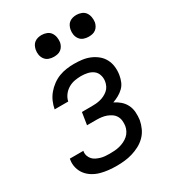

<svg xmlns="http://www.w3.org/2000/svg" viewBox="-182 -845 863 955"><g transform="rotate(-30 250.0 -367.5)"><path d="M206 8Q183 8 159.5 5.5Q136 3 114.5 -3Q93 -9 74 -20.5Q55 -32 41.5 -49Q28 -66 22 -88.5Q16 -111 20 -134Q20 -136 20.5 -137.5Q21 -139 21 -140H99Q99 -140 98.5 -139Q98 -138 98 -137Q96 -124 100 -112Q104 -100 112 -91Q120 -82 131.5 -76.5Q143 -71 155 -67.5Q167 -64 180 -63Q193 -62 206 -62Q220 -62 234 -63Q248 -64 262 -67.5Q276 -71 289.5 -77.5Q303 -84 314 -93.5Q325 -103 332 -116.5Q339 -130 341 -143Q343 -158 341.5 -172.5Q340 -187 333 -199Q326 -211 314.5 -219Q303 -227 290 -232Q277 -237 262.5 -239Q248 -241 234 -241H178L189 -311H245Q258 -311 270 -312Q282 -313 294.5 -316Q307 -319 319 -325Q331 -331 341 -339.5Q351 -348 357 -360Q363 -372 365 -385Q368 -403 362.5 -421Q357 -439 343 -449.5Q329 -460 311 -464Q293 -468 274 -468Q256 -468 237 -464.5Q218 -461 201 -451Q184 -441 172 -425Q160 -409 156 -390H78Q82 -412 91 -432.5Q100 -453 114.5 -470.5Q129 -488 148 -502Q167 -516 188 -524Q209 -532 231 -535Q253 -538 274 -538Q298 -538 321 -535Q344 -532 365 -523Q386 -514 403 -500Q420 -486 430.5 -466Q441 -446 443.5 -422.5Q446 -399 442 -376Q439 -358 432 -341Q425 -324 411.5 -311Q398 -298 381.5 -289Q365 -280 348 -274Q367 -265 383 -251Q399 -237 408.5 -218Q418 -199 419.5 -176.5Q421 -154 418 -132Q414 -110 404 -88Q394 -66 377 -49Q360 -32 339 -21Q318 -10 296 -3.5Q274 3 251.5 5.5Q229 8 206 8ZM406 -618Q391 -618 377.5 -623Q364 -628 355.5 -639.5Q347 -651 344.5 -665.5Q342 -680 345 -695Q347 -705 352 -715Q357 -725 366 -731.5Q375 -738 385.5 -740.5Q396 -743 406 -743Q421 -743 435 -737.5Q449 -732 457 -720.5Q465 -709 467.5 -694.5Q470 -680 468 -665Q466 -655 460.5 -645Q455 -635 446 -628.5Q437 -622 426.5 -620Q416 -618 406 -618ZM206 -618Q191 -618 177.5 -623Q164 -628 155.5 -639.5Q147 -651 144.5 -665.5Q142 -680 145 -695Q147 -705 152 -715Q157 -725 166 -731.5Q175 -738 185.5 -740.5Q196 -743 206 -743Q221 -743 235 -737.5Q249 -732 257 -720.5Q265 -709 267.5 -694.5Q270 -680 268 -665Q266 -655 260.5 -645Q255 -635 246 -628.5Q237 -622 226.5 -620Q216 -618 206 -618Z"/></g></svg>

Font: Iosevka Curly Oblique
Style: Regular
Weight: 400
Italic angle: -9°
Monospace: yes
Designer: Belleve Invis
Foundry: Belleve Invis
Version: Version 11.1.0; ttfautohint (v1.8.3)